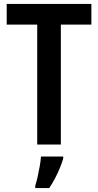

<svg xmlns="http://www.w3.org/2000/svg" viewBox="-20 -734 499 975"><path d="M289 0H169V-609H14V-714H444V-609H289ZM301 71Q294 95 283 121.5Q272 148 258.5 173.5Q245 199 230 221H159V209Q165 191 171 164Q177 137 182 109Q187 81 188 61H301Z"/></svg>

Font: Noto Sans Khmer Condensed SemiBold
Style: Regular
Weight: 600
Width: 3
Designer: Danh Hong and the Monotype Design Team
Foundry: Monotype Imaging Inc.
Version: Version 2.004